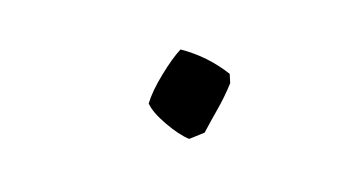

<svg xmlns="http://www.w3.org/2000/svg" viewBox="-28 -412 300 165"><g transform="rotate(-10 122.0 -329.5)"><path d="M128 -291Q120 -296 110.5 -307.5Q101 -319 99 -327Q104 -337 115 -349.5Q126 -362 134 -368Q156 -358 172 -340L171 -332Q164 -321 156.5 -312Q149 -303 142 -294Z"/></g></svg>

Font: Labrada ExtraLight
Style: Italic
Weight: 200
Italic angle: -7°
Designer: Mercedes Jáuregui
Foundry: Omnibus-Type Team
Version: Version 1.000; ttfautohint (v1.8.4.7-5d5b)